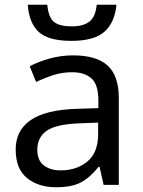

<svg xmlns="http://www.w3.org/2000/svg" viewBox="-20 -778 601 808"><path d="M470 -758Q463 -683 419.5 -644.5Q376 -606 281 -606Q183 -606 142.5 -644Q102 -682 97 -758H179Q184 -704 207.5 -685.5Q231 -667 283 -667Q329 -667 355.5 -686.5Q382 -706 387 -758ZM288 -545Q386 -545 433 -502Q480 -459 480 -365V0H416L399 -76H395Q360 -32 321.5 -11Q283 10 215 10Q142 10 94 -28.5Q46 -67 46 -149Q46 -229 109 -272.5Q172 -316 303 -320L394 -323V-355Q394 -422 365 -448Q336 -474 283 -474Q241 -474 203 -461.5Q165 -449 132 -433L105 -499Q140 -518 188 -531.5Q236 -545 288 -545ZM314 -259Q214 -255 175.5 -227Q137 -199 137 -148Q137 -103 164.5 -82Q192 -61 235 -61Q303 -61 348 -98.5Q393 -136 393 -214V-262Z"/></svg>

Font: Noto Sans
Style: Regular
Weight: 400
Designer: Monotype Design Team
Foundry: Monotype Imaging Inc.
Version: Version 2.007